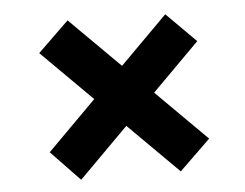

<svg xmlns="http://www.w3.org/2000/svg" viewBox="-43 -587 805 630"><g transform="rotate(-5 359.5 -272.0)"><path d="M528 -9 99 -436 201 -535 630 -108ZM200 -10 105 -109 522 -527 619 -430Z"/></g></svg>

Font: Lexend Peta SemiBold
Style: Regular
Weight: 600
Designer: Bonnie Shaver-Troup, Thomas Jockin
Foundry: Lexend
Version: Version 1.007